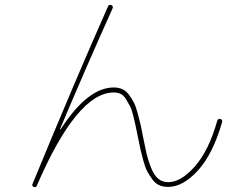

<svg xmlns="http://www.w3.org/2000/svg" viewBox="-20 -771 1040 792"><path d="M114.3 -12.7Q295.9 -453.1 425.8 -745.1Q429.7 -753.9 439 -750Q448.2 -746.1 444.3 -736.3Q331.1 -484.4 227.5 -238.3Q227.5 -237.3 229 -237.3Q230.5 -237.3 230.5 -238.3Q341.8 -410.2 449.2 -410.2Q468.8 -410.2 484.4 -403.3Q500 -396.5 512.2 -379.9Q524.4 -363.3 532.2 -348.1Q540 -333 547.4 -305.7Q554.7 -278.3 559.1 -260.3Q563.5 -242.2 569.3 -210Q579.1 -161.1 584.5 -137.2Q589.8 -113.3 602.5 -80.6Q615.2 -47.9 632.8 -33.7Q650.4 -19.5 673.8 -19.5Q726.6 -19.5 784.2 -85Q841.8 -150.4 876 -272.5Q878.9 -282.2 888.7 -280.3Q897.5 -278.3 896.5 -268.6Q859.4 -137.7 797.4 -68.8Q735.4 0 673.8 0Q652.3 0 636.2 -7.3Q620.1 -14.6 607.9 -31.7Q595.7 -48.8 587.4 -64Q579.1 -79.1 571.3 -108.4Q563.5 -137.7 559.6 -154.3Q555.7 -170.9 548.8 -206.1Q542 -239.3 539.1 -253.4Q536.1 -267.6 529.3 -294.9Q522.5 -322.3 515.6 -334.5Q508.8 -346.7 499.5 -362.3Q490.2 -377.9 477.5 -383.8Q464.8 -389.6 449.2 -389.6Q297.9 -389.6 131.8 -4.9Q127.9 3.9 119.1 0Q110.4 -3.9 114.3 -12.7Z"/></svg>

Font: Rounded-L Mgen+ 2m thin
Style: Regular
Weight: 100
Designer: [Source Han Sans]
Ryoko NISHIZUKA  (kana & ideographs); Paul D. Hunt (Latin, Greek & Cyrillic); Wenlong ZHANG  (bopomofo
Version: Version 1.059.20150602